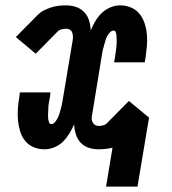

<svg xmlns="http://www.w3.org/2000/svg" viewBox="-20 -548 640 715"><path d="M375 147 399 2Q387 5 373.5 6.5Q360 8 347 8Q327 8 309.5 2Q292 -4 280 -17Q268 -30 262.5 -48Q257 -66 256 -85Q249 -68 238.5 -51Q228 -34 214.5 -20.5Q201 -7 182.5 0.5Q164 8 146 8Q124 8 105 0Q86 -8 73.5 -23.5Q61 -39 55 -59Q49 -79 47 -100Q45 -121 46.5 -143Q48 -165 52 -187L54 -204H168L166 -187Q165 -181 164 -176Q163 -171 162 -165.5Q161 -160 160.5 -154.5Q160 -149 160 -144Q160 -139 159.5 -133.5Q159 -128 159 -122.5Q159 -117 159 -112Q159 -107 160 -102Q161 -97 163 -91.5Q165 -86 171 -86Q179 -86 185 -93.5Q191 -101 195 -109Q199 -117 201.5 -125Q204 -133 206 -141Q208 -149 210 -157Q212 -165 213 -173L251 -400Q252 -407 251.5 -414Q251 -421 248.5 -427.5Q246 -434 240 -437.5Q234 -441 227 -441Q219 -441 210 -439Q201 -437 195 -431L113 -348L39 -410L120 -492Q131 -503 144 -509.5Q157 -516 171 -520.5Q185 -525 198.5 -526.5Q212 -528 226 -528Q246 -528 263.5 -522Q281 -516 293.5 -503Q306 -490 311.5 -472Q317 -454 318 -435Q325 -452 335 -469Q345 -486 359 -499.5Q373 -513 391 -520.5Q409 -528 427 -528Q449 -528 468 -520Q487 -512 499.5 -496.5Q512 -481 518.5 -461Q525 -441 527 -420Q529 -399 527 -377Q525 -355 522 -333L519 -316H405L408 -333Q409 -339 409.5 -344Q410 -349 411 -354.5Q412 -360 412.5 -365.5Q413 -371 413.5 -376Q414 -381 414.5 -386.5Q415 -392 414.5 -397.5Q414 -403 414 -408Q414 -413 413.5 -418Q413 -423 411 -428.5Q409 -434 403 -434Q395 -434 388.5 -426.5Q382 -419 378 -411Q374 -403 372 -395Q370 -387 367.5 -379Q365 -371 363 -363Q361 -355 360 -347L323 -120Q321 -113 321.5 -106Q322 -99 325 -92.5Q328 -86 334 -82.5Q340 -79 347 -79Q355 -79 363.5 -81Q372 -83 378 -89L460 -172L535 -110L492 147Z"/></svg>

Font: Iosevka HT Extrabold Extended
Style: Italic
Weight: 800
Width: 7
Italic angle: -9°
Monospace: yes
Designer: Belleve Invis
Foundry: Belleve Invis
Version: Version 32.3.0; ttfautohint (v1.8.4)